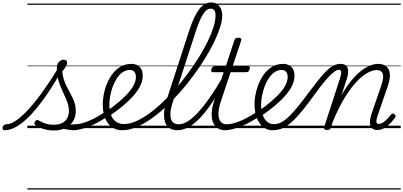

<svg xmlns="http://www.w3.org/2000/svg" viewBox="-221 -1035 3257 1551"><path d="M-183 17Q-194 17 -198 9.5Q-202 2 -200 -7Q-198 -16 -190 -23.5Q-182 -31 -169 -31Q-134 -31 -87 -64Q-40 -97 15 -158Q70 -219 130.5 -304Q191 -389 255 -495L285 -479Q220 -362 156.5 -270Q93 -178 34 -114Q-25 -50 -80 -16.5Q-135 17 -183 17ZM371 17Q357 17 341 14.5Q325 12 307.5 8.5Q290 5 268 2L292 -21Q313 -23 330 -25.5Q347 -28 360.5 -29.5Q374 -31 384 -31Q393 -31 397 -23.5Q401 -16 399.5 -7Q398 2 390.5 9.5Q383 17 371 17ZM213 19Q170 19 131 7Q92 -5 66 -23Q57 -32 57 -41Q57 -50 64 -57Q73 -66 79.5 -66Q86 -66 97 -59Q124 -43 152.5 -35Q181 -27 213 -27Q272 -27 304 -57.5Q336 -88 336 -140Q336 -165 329 -189.5Q322 -214 311 -239.5Q300 -265 287.5 -292Q275 -319 263.5 -348Q252 -377 245 -410.5Q238 -444 238 -481Q238 -520 256.5 -536.5Q275 -553 294 -553Q307 -553 314 -546Q321 -539 321 -528Q321 -514 310 -496Q299 -478 282 -457Q285 -423 294 -394.5Q303 -366 315.5 -341Q328 -316 341 -292.5Q354 -269 365.5 -245Q377 -221 384 -195.5Q391 -170 391 -139Q391 -68 343.5 -24.5Q296 19 213 19ZM0 486H550V496H0ZM0 -20H550V0H0ZM0 -505H550V-500H0ZM0 -1006H550V-996H0Z M370 17Q358 17 354 9.5Q350 2 353 -7Q356 -16 364.5 -23.5Q373 -31 386 -31Q429 -31 491 -56Q553 -81 631 -133Q638 -137 644 -134Q650 -131 653.5 -123Q657 -115 656 -107Q655 -99 647 -93Q588 -54 536 -29.5Q484 -5 442.5 6Q401 17 370 17ZM550 486V496ZM550 -20V0ZM550 -505V-500ZM550 -1006V-996Z M629 -130Q646 -140 662 -152Q678 -164 695 -176Q752 -220 792.5 -260.5Q833 -301 855 -339.5Q877 -378 877 -413Q877 -438 865 -454Q853 -470 828 -470Q817 -470 812.5 -477Q808 -484 810 -494Q812 -504 819.5 -511.5Q827 -519 840 -519Q869 -519 889.5 -507.5Q910 -496 921 -475Q932 -454 932 -423Q932 -378 907 -332Q882 -286 834 -237Q786 -188 716 -136Q699 -124 682.5 -112Q666 -100 649 -89ZM550 486H994V496H550ZM550 -20H994V0H550ZM550 -505H994V-500H550ZM550 -1006H994V-996H550Z M766 17Q726 17 696.5 0.5Q667 -16 647.5 -44.5Q628 -73 618.5 -111Q609 -149 609 -190Q609 -243 623.5 -300.5Q638 -358 667 -407.5Q696 -457 739.5 -488Q783 -519 840 -519Q849 -519 852.5 -511.5Q856 -504 853.5 -494Q851 -484 844.5 -477Q838 -470 829 -470Q796 -470 769 -451Q742 -432 722 -400.5Q702 -369 688.5 -331.5Q675 -294 668.5 -256Q662 -218 662 -188Q662 -155 669 -127Q676 -99 690.5 -78Q705 -57 727.5 -45Q750 -33 781 -33Q826 -33 876.5 -55Q927 -77 981.5 -116Q1036 -155 1091 -207Q1146 -259 1198.5 -319.5Q1251 -380 1299 -445Q1347 -510 1387.5 -575.5Q1428 -641 1457.5 -702Q1487 -763 1503.5 -816Q1520 -869 1520 -909Q1520 -918 1528 -923.5Q1536 -929 1547 -929Q1558 -929 1566 -923.5Q1574 -918 1574 -909Q1574 -868 1556.5 -813Q1539 -758 1508 -694Q1477 -630 1434 -561Q1391 -492 1340 -422.5Q1289 -353 1232 -289Q1175 -225 1115 -169Q1055 -113 994.5 -71.5Q934 -30 876.5 -6.5Q819 17 766 17ZM994 486V496ZM994 -20V0ZM994 -505V-500ZM994 -1006V-996Z M1209 17Q1159 17 1132 -14Q1105 -45 1104 -102Q1103 -159 1127 -234L1307 -787Q1346 -906 1388 -960.5Q1430 -1015 1484 -1015Q1514 -1015 1534 -1001Q1554 -987 1564 -963.5Q1574 -940 1574 -910Q1574 -898 1566 -891.5Q1558 -885 1547 -885Q1536 -885 1528 -891.5Q1520 -898 1520 -910Q1520 -927 1516.5 -939Q1513 -951 1504 -958Q1495 -965 1480 -965Q1458 -965 1438.5 -945Q1419 -925 1398.5 -881.5Q1378 -838 1355 -765L1179 -224Q1157 -160 1155.5 -117Q1154 -74 1171 -52.5Q1188 -31 1222 -31Q1233 -31 1237.5 -23.5Q1242 -16 1240 -7Q1238 2 1230 9.5Q1222 17 1209 17ZM994 486H1388V496H994ZM994 -20H1388V0H994ZM994 -505H1388V-500H994ZM994 -1006H1388V-996H994Z M1210 17Q1199 17 1194 9.5Q1189 2 1190.5 -7Q1192 -16 1200.5 -23.5Q1209 -31 1224 -31Q1253 -31 1289.5 -51.5Q1326 -72 1370.5 -118Q1415 -164 1469 -240.5Q1523 -317 1588 -429Q1595 -439 1604 -438Q1613 -437 1618 -429Q1623 -421 1617 -410Q1547 -286 1490.5 -203.5Q1434 -121 1386 -73Q1338 -25 1294.5 -4Q1251 17 1210 17ZM1388 486V496ZM1388 -20V0ZM1388 -505V-500ZM1388 -1006V-996Z M1599 17Q1559 17 1534 -2Q1509 -21 1497.5 -53Q1486 -85 1489.5 -128.5Q1493 -172 1509 -221L1586 -452H1499Q1488 -452 1485.5 -458.5Q1483 -465 1487 -477Q1491 -489 1497 -494.5Q1503 -500 1513 -500H1603L1672 -709Q1676 -721 1682 -725.5Q1688 -730 1702 -730Q1720 -730 1725.5 -724Q1731 -718 1727 -706L1658 -500H1783Q1794 -500 1796.5 -494Q1799 -488 1795 -476Q1792 -463 1786 -457.5Q1780 -452 1769 -452H1642L1564 -219Q1547 -168 1544.5 -132Q1542 -96 1549.5 -74Q1557 -52 1573 -41.5Q1589 -31 1609 -31Q1619 -31 1624 -23.5Q1629 -16 1628.5 -7Q1628 2 1621 9.5Q1614 17 1599 17ZM1388 486H1776V496H1388ZM1388 -20H1776V0H1388ZM1388 -505H1776V-500H1388ZM1388 -1006H1776V-996H1388Z M1595 17Q1583 17 1579 9.5Q1575 2 1578 -7Q1581 -16 1589.5 -23.5Q1598 -31 1611 -31Q1654 -31 1716 -56Q1778 -81 1856 -133Q1863 -137 1869 -134Q1875 -131 1878.5 -123Q1882 -115 1881 -107Q1880 -99 1872 -93Q1813 -54 1761 -29.5Q1709 -5 1667.5 6Q1626 17 1595 17ZM1775 486V496ZM1775 -20V0ZM1775 -505V-500ZM1775 -1006V-996Z M1855 -130Q1872 -140 1888 -152Q1904 -164 1921 -176Q1978 -220 2018.5 -260.5Q2059 -301 2081 -339.5Q2103 -378 2103 -413Q2103 -438 2091 -454Q2079 -470 2054 -470Q2043 -470 2038.5 -477Q2034 -484 2036 -494Q2038 -504 2045.5 -511.5Q2053 -519 2066 -519Q2095 -519 2115.5 -507.5Q2136 -496 2147 -475Q2158 -454 2158 -423Q2158 -378 2133 -332Q2108 -286 2060 -237Q2012 -188 1942 -136Q1925 -124 1908.5 -112Q1892 -100 1875 -89ZM1776 486H2220V496H1776ZM1776 -20H2220V0H1776ZM1776 -505H2220V-500H1776ZM1776 -1006H2220V-996H1776Z M1983 17Q1954 17 1930.5 6.5Q1907 -4 1889 -23.5Q1871 -43 1859 -69Q1847 -95 1841 -126Q1835 -157 1835 -192Q1835 -241 1849 -297.5Q1863 -354 1891.5 -404.5Q1920 -455 1963.5 -487Q2007 -519 2066 -519Q2077 -519 2081.5 -511.5Q2086 -504 2084 -494Q2082 -484 2074.5 -477Q2067 -470 2054 -470Q2021 -470 1994.5 -450.5Q1968 -431 1948 -400Q1928 -369 1915 -332Q1902 -295 1895 -257.5Q1888 -220 1888 -191Q1888 -159 1894.5 -130Q1901 -101 1914 -79Q1927 -57 1946.5 -44.5Q1966 -32 1993 -32Q2023 -32 2053 -48Q2083 -64 2118 -98.5Q2153 -133 2196.5 -187.5Q2240 -242 2297 -319Q2345 -383 2379.5 -423Q2414 -463 2440 -483.5Q2466 -504 2487 -511.5Q2508 -519 2528 -519Q2537 -519 2541 -511.5Q2545 -504 2543 -495Q2541 -486 2534 -478.5Q2527 -471 2514 -471Q2505 -471 2490.5 -462.5Q2476 -454 2454 -434Q2432 -414 2401.5 -377.5Q2371 -341 2330 -285Q2270 -201 2223 -143.5Q2176 -86 2137 -50.5Q2098 -15 2061 1Q2024 17 1983 17ZM2220 486H2345V496H2220ZM2220 -20H2345V0H2220ZM2220 -505H2345V-500H2220ZM2220 -1006H2345V-996H2220Z M2421 15Q2409 15 2401.5 10Q2394 5 2397 -6L2527 -407Q2537 -439 2535 -455Q2533 -471 2515 -471Q2505 -471 2501 -478.5Q2497 -486 2499 -495Q2501 -504 2508.5 -511.5Q2516 -519 2528 -519Q2553 -519 2567.5 -510Q2582 -501 2587.5 -484.5Q2593 -468 2591 -445.5Q2589 -423 2580 -396L2537 -264Q2576 -334 2616 -382.5Q2656 -431 2694.5 -461.5Q2733 -492 2768.5 -505.5Q2804 -519 2835 -519Q2873 -519 2897.5 -500.5Q2922 -482 2927.5 -442.5Q2933 -403 2912 -340L2830 -103Q2822 -78 2820 -63Q2818 -48 2822.5 -41Q2827 -34 2838 -34Q2856 -34 2873.5 -45.5Q2891 -57 2908 -75Q2925 -93 2938 -109Q2944 -117 2950 -118Q2956 -119 2963 -113Q2974 -106 2975 -99.5Q2976 -93 2971 -86Q2959 -69 2937.5 -45Q2916 -21 2887.5 -3Q2859 15 2826 15Q2803 15 2789 5Q2775 -5 2770 -22.5Q2765 -40 2768 -64Q2771 -88 2781 -117L2859 -344Q2873 -386 2874 -413.5Q2875 -441 2861.5 -455Q2848 -469 2820 -469Q2789 -469 2747.5 -446.5Q2706 -424 2659.5 -375Q2613 -326 2564 -246.5Q2515 -167 2468 -53L2452 -4Q2449 6 2442.5 10.5Q2436 15 2421 15ZM2345 486H3016V496H2345ZM2345 -20H3016V0H2345ZM2345 -505H3016V-500H2345ZM2345 -1006H3016V-996H2345Z"/></svg>

Font: Playwrite CA Guides
Style: Regular
Weight: 400
Designer: Veronika Burian, José Scaglione
Foundry: TypeTogether
Version: Version 1.003